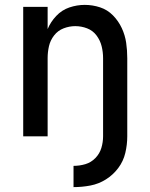

<svg xmlns="http://www.w3.org/2000/svg" viewBox="-20 -558 616 786"><path d="M281 208Q316 208 350 201.5Q384 195 413.5 176.5Q443 158 464 130Q485 102 493 68Q501 34 501 0V-320Q501 -352 496.5 -383Q492 -414 478.5 -443Q465 -472 442.5 -495Q420 -518 389.5 -528Q359 -538 327 -538Q295 -538 264 -527.5Q233 -517 210 -492.5Q187 -468 175 -439V-530H75V0H175V-320Q175 -345 180.5 -369Q186 -393 201.5 -413Q217 -433 240.5 -442Q264 -451 288 -451Q313 -451 336.5 -442Q360 -433 375 -413Q390 -393 396 -369Q402 -345 402 -320V0Q402 24 395 47.5Q388 71 370.5 89Q353 107 329.5 114Q306 121 281 121Z"/></svg>

Font: Iosevka Sparkle Medium
Style: Regular
Weight: 500
Designer: Belleve Invis
Foundry: Belleve Invis
Version: Version 4.5.0; ttfautohint (v1.8.3)